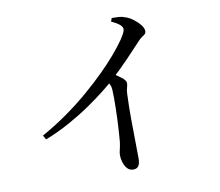

<svg xmlns="http://www.w3.org/2000/svg" viewBox="-86 -876 1173 1024"><g transform="rotate(-10 500.0 -364.0)"><path d="M112 -218Q185 -259 249.5 -304.5Q314 -350 370 -398Q426 -446 472 -491.5Q518 -537 552 -577Q586 -617 608 -649Q634 -687 634 -703Q634 -715 619.5 -727.5Q605 -740 575 -754L582 -772Q600 -772 618.5 -771Q637 -770 654 -763Q676 -756 697 -740Q718 -724 732 -706Q746 -688 746 -673Q746 -662 740 -656.5Q734 -651 723.5 -644.5Q713 -638 699 -622Q668 -589 624 -542.5Q580 -496 522 -443Q501 -424 463 -394Q425 -364 373.5 -328.5Q322 -293 259 -258Q196 -223 125 -195ZM555 44Q536 44 523.5 30.5Q511 17 504.5 -3.5Q498 -24 498 -42Q498 -57 502.5 -73.5Q507 -90 510 -114Q512 -137 514 -167.5Q516 -198 517.5 -230.5Q519 -263 519.5 -294Q520 -325 520 -349.5Q520 -374 519 -387Q519 -408 512.5 -422Q506 -436 490 -455L526 -485Q555 -466 578.5 -448.5Q602 -431 602 -416Q602 -405 598 -392.5Q594 -380 593 -361Q590 -290 590.5 -220Q591 -150 592 -95Q593 -40 593 -11Q593 18 584 31Q575 44 555 44Z"/></g></svg>

Font: Noto Serif SC ExtraLight Medium
Style: Regular
Weight: 500
Version: Version 2.002-H1;hotconv 1.1.0;makeotfexe 2.6.0